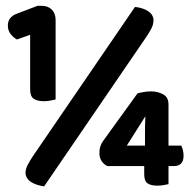

<svg xmlns="http://www.w3.org/2000/svg" viewBox="-20 -639 663 665"><path d="M84.4 -330.2V-518.4L38.6 -502.3Q27.6 -507.8 17.4 -520.4Q7.2 -532.9 7.2 -550Q7.2 -566.1 15.5 -576.1Q23.8 -586.2 37.3 -591.2L109.8 -618.8H124.8Q146.9 -618.8 159.7 -605.4Q172.6 -592 172.6 -569.9V-294.5Q166.6 -293 155.4 -290.8Q144.2 -288.5 131.9 -288.5Q109.5 -288.5 97 -296.8Q84.4 -305.1 84.4 -330.2ZM563.6 -277.1V-134.7H607.8Q610.6 -129.2 613.2 -120Q615.8 -110.8 615.8 -99.8Q615.8 -80.7 606.8 -72.3Q597.8 -63.9 585 -63.9H351.7Q339.9 -69.4 332.1 -80.9Q324.3 -92.5 324.3 -109.3Q324.3 -121.9 327.5 -131.9Q330.6 -142 337.4 -151.2L456.6 -316Q465.9 -318 477.8 -320.3Q489.8 -322.5 503.1 -322.5Q525.4 -322.5 544.5 -312.6Q563.6 -302.7 563.6 -277.1ZM482.2 -134.7V-178.6Q482.2 -188.3 482.4 -204.1Q482.5 -220 483.5 -236.4L419.2 -134.7ZM479.5 -35.4V-102.4H563.6V-1.2Q557.6 0.2 546.9 2.1Q536.2 4 524.4 4Q502.8 4 491.2 -3.9Q479.5 -11.8 479.5 -35.4ZM92.8 -96.4 447.6 -615.1Q475.8 -611.8 493.4 -600.1Q511 -588.4 511.7 -569.4Q511.7 -555.6 505.2 -542.2Q498.6 -528.9 487.6 -512.4L132.8 6.5Q104.6 2.5 87.3 -8.8Q70 -20.1 68.4 -39.2Q68.4 -53 75.1 -66.3Q81.8 -79.6 92.8 -96.4Z"/></svg>

Font: Baloo Paaji 2
Style: Regular
Weight: 400
Designer: Shuchita Grover, Noopur Datye and Ek Type
Foundry: Ek Type
Version: Version 1.700